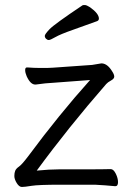

<svg xmlns="http://www.w3.org/2000/svg" viewBox="-20 -733 530 763"><path d="M291 -60Q403 -60 419 -61H420Q431 -61 440 -43Q449 -25 449 -9Q449 7 438 7Q397 3 357 1H222Q132 1 105 5.5Q78 10 67 10Q56 10 46.5 -5.5Q37 -21 37 -33.5Q37 -46 40.5 -54.5Q44 -63 55.5 -71Q67 -79 92 -112Q215 -278 338 -415L191 -404Q164 -403 122 -397H120Q101 -397 86 -430Q80 -444 80 -454.5Q80 -465 87 -465H89Q115 -463 136 -463H168Q180 -463 190 -464L346 -475L382 -481H386Q408 -479 426 -449Q434 -437 434 -428.5Q434 -420 421 -413Q408 -406 402 -399Q252 -227 126 -55Q176 -60 214 -60ZM366 -649Q317 -631 268.5 -614Q220 -597 200 -585.5Q180 -574 174 -574Q168 -574 163 -579Q158 -584 158 -590.5Q158 -597 177 -617Q196 -637 308 -712Q310 -713 317 -713Q324 -713 338 -704Q373 -679 373 -659Q373 -652 366 -649Z"/></svg>

Font: LXGW WenKai Lite
Style: Regular
Weight: 400
Designer: LXGW / Fontworks Inc.
Foundry: LXGW / Fontworks Inc.
Version: Version 1.511; March 25, 2025